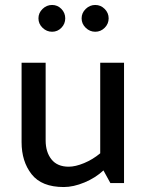

<svg xmlns="http://www.w3.org/2000/svg" viewBox="-20 -738 593 774"><path d="M190 -718Q212 -718 227.5 -702Q243 -686 243 -664Q243 -642 227.5 -626Q212 -610 190 -610Q168 -610 151.5 -626Q135 -642 135 -664Q135 -686 151.5 -702Q168 -718 190 -718ZM364 -718Q386 -718 402 -702Q418 -686 418 -664Q418 -642 402 -626Q386 -610 364 -610Q342 -610 325.5 -626Q309 -642 309 -664Q309 -686 325.5 -702Q342 -718 364 -718ZM397 -51Q365 -21 320.5 -2.5Q276 16 237 16Q148 16 107.5 -35.5Q67 -87 67 -165V-485H164V-172Q164 -125 187.5 -95.5Q211 -66 257 -66Q284 -66 319 -80.5Q354 -95 384 -120V-485H480V0H425Z"/></svg>

Font: Palanquin Medium
Style: Regular
Weight: 500
Designer: Pria Ravichandran
Version: Version 1.0.4